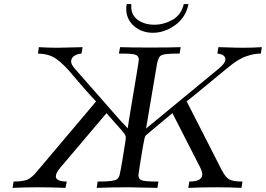

<svg xmlns="http://www.w3.org/2000/svg" viewBox="-20 -912 1291 932"><path d="M41 0 45.9 -30.8Q92.8 -30.8 114.5 -40.8Q136.2 -50.8 162.1 -83L445.8 -418.9V-419.9Q409.7 -458 371.3 -502.9Q333 -547.9 314.5 -569.3Q295.9 -590.8 271 -612.3Q246.1 -633.8 222.2 -642.3Q198.2 -650.9 164.1 -651.9L168.9 -683.1Q213.9 -680.2 259.8 -680.2Q260.7 -680.2 380.9 -683.1L376 -652.8L375 -651.9Q353 -649.9 339.1 -639.9Q325.2 -629.9 325.2 -612.8Q325.2 -599.6 342.8 -579.1L565.9 -325.2L600.1 -289.1Q602.1 -308.1 616 -389.6Q629.9 -471.2 641.8 -544.2Q653.8 -617.2 653.8 -622.1Q653.8 -641.1 637 -646.5Q620.1 -651.9 570.8 -651.9H557.1L563 -683.1Q611.8 -681.2 710 -681.2Q808.1 -681.2 856.9 -683.1L852.1 -651.9H842.8Q779.8 -651.9 763.9 -644Q748 -636.2 742.2 -602.1L689 -288.1L1041 -578.1Q1074.2 -606 1074.2 -623Q1074.2 -647.9 1035.2 -651.9L1040 -683.1Q1053.2 -683.1 1077.6 -682.1Q1102.1 -681.2 1122.1 -680.7Q1142.1 -680.2 1160.2 -680.2Q1204.1 -680.2 1251 -683.1L1246.1 -651.9Q1231.9 -651.9 1218.5 -649.9Q1205.1 -647.9 1192.1 -644Q1179.2 -640.1 1170.2 -637Q1161.1 -633.8 1147.9 -626.5Q1134.8 -619.1 1128.4 -615.5Q1122.1 -611.8 1109.1 -601.8Q1096.2 -591.8 1092 -588.4Q1087.9 -585 1073.5 -573.5Q1059.1 -562 1056.2 -559.1Q900.4 -430.2 886.2 -419.9L1057.1 -85Q1076.2 -48.8 1095 -39.8Q1113.8 -30.8 1157.2 -30.8L1151.9 0Q1093.8 -2.9 1034.2 -2.9Q963.4 -2.9 894 0L898.9 -30.8Q961.9 -30.8 961.9 -65.9Q961.9 -78.1 951.2 -100.1L816.9 -362.8Q689 -256.8 686 -252.9Q682.1 -248 673.6 -200Q665 -151.9 658.2 -106L651.9 -61Q651.9 -42 669.4 -36.4Q687 -30.8 737.8 -30.8H749L744.1 0Q618.2 -2.9 603 -2.9Q525.9 -2.9 449.2 0L454.1 -30.8H461.9Q532.7 -30.8 547.9 -42Q556.6 -48.8 560.3 -62Q564 -75.2 574.2 -134.8Q583 -190.9 589.8 -232.9Q590.8 -237.8 590.8 -245.1Q590.8 -253.9 582.5 -264.9Q574.2 -275.9 547.1 -305.9Q520 -335.9 497.1 -362.8L272 -97.2Q251 -71.3 251 -56.2Q251 -31.2 304.2 -30.8L297.9 0Q229 -2.9 161.1 -2.9Q101.1 -2.9 41 0ZM592.8 -870.1Q592.8 -877.9 595.2 -892.1H617.2V-877.9Q617.2 -837.9 649.7 -814.9Q682.1 -792 729 -792Q774.9 -792 817.4 -815.9Q859.9 -839.8 872.1 -892.1H895Q881.8 -827.1 830.3 -790Q778.8 -752.9 722.2 -752.9Q668 -752.9 630.4 -785.6Q592.8 -818.4 592.8 -870.1Z"/></svg>

Font: CMU Serif Extra
Style: RomanSlanted
Weight: 500
Italic angle: -9.46001°
Version: Version 0.7.0